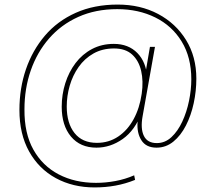

<svg xmlns="http://www.w3.org/2000/svg" viewBox="-20 -640 959 840"><path d="M394 180Q299 180 224.5 139.5Q150 99 107.5 23Q65 -53 65 -159Q65 -254 93.5 -337Q122 -420 176.5 -484Q231 -548 311.5 -584Q392 -620 495 -620Q594 -620 671.5 -579Q749 -538 794 -465Q839 -392 839 -296Q839 -242 827.5 -188.5Q816 -135 793.5 -91Q771 -47 738.5 -20.5Q706 6 665 6Q619 6 598.5 -26.5Q578 -59 582 -107L587 -144L600 -148Q571 -70 517 -32Q463 6 402 6Q331 6 290.5 -42.5Q250 -91 250 -173Q250 -226 265.5 -275.5Q281 -325 310.5 -364Q340 -403 382.5 -425.5Q425 -448 478 -448Q542 -448 581 -408Q620 -368 624 -300L611 -289L636 -435H658L604 -132Q594 -77 609.5 -45.5Q625 -14 666 -14Q702 -14 730 -40Q758 -66 777.5 -108Q797 -150 807 -199Q817 -248 817 -293Q817 -389 775 -458Q733 -527 659.5 -563.5Q586 -600 493 -600Q398 -600 322.5 -566Q247 -532 194.5 -471.5Q142 -411 114.5 -331.5Q87 -252 87 -162Q86 -57 126 14.5Q166 86 237 123Q308 160 400 160Q442 160 485 152Q528 144 567 127L571 147Q529 164 485 172Q441 180 394 180ZM404 -15Q456 -15 497 -42.5Q538 -70 564.5 -118.5Q591 -167 600 -230Q608 -285 597.5 -330Q587 -375 558 -401.5Q529 -428 479 -428Q428 -428 389 -406Q350 -384 324 -347Q298 -310 285 -265Q272 -220 272 -174Q272 -101 306 -58Q340 -15 404 -15Z"/></svg>

Font: DM Sans 9pt Thin
Style: Italic
Weight: 250
Italic angle: -10°
Version: Version 4.004;gftools[0.9.30]